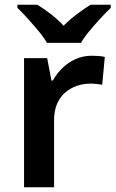

<svg xmlns="http://www.w3.org/2000/svg" viewBox="-20 -786 485 806"><path d="M365 -552Q377 -552 393 -551Q409 -550 420 -547L409 -430Q400 -432 385.5 -433.5Q371 -435 360 -435Q330 -435 302.5 -425.5Q275 -416 253.5 -397.5Q232 -379 219.5 -350Q207 -321 207 -281V0H81V-542H178L196 -448H202Q218 -477 242 -500.5Q266 -524 297.5 -538Q329 -552 365 -552ZM177 -606Q164 -629 141.5 -656Q119 -683 95.5 -709Q72 -735 53 -753V-766H137Q163 -750 192.5 -727.5Q222 -705 247 -678Q274 -705 304 -727.5Q334 -750 360 -766H445V-753Q426 -735 402 -709Q378 -683 355.5 -656Q333 -629 320 -606Z"/></svg>

Font: Noto Sans Thai SemiBold
Style: Regular
Weight: 600
Version: Version 2.001